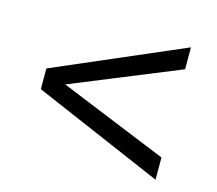

<svg xmlns="http://www.w3.org/2000/svg" viewBox="-72 -595 698 618"><g transform="rotate(15 277.0 -285.5)"><path d="M61 -251V-320L493 -506V-433L133 -286L493 -139V-65Z"/></g></svg>

Font: Myanglish
Style: Regular
Weight: 400
Designer: KyawKyaw ( MaYenGone)
Foundry: TattooFont3D
Version: Version 1.003 December 13, 2014